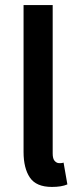

<svg xmlns="http://www.w3.org/2000/svg" viewBox="-20 -726 311 758"><path d="M185 12Q123 12 98 -25Q73 -62 73 -126V-706H188V-120Q188 -99 196 -90.5Q204 -82 213 -82Q217 -82 220.5 -82Q224 -82 231 -84L246 2Q223 12 185 12Z"/></svg>

Font: Giro Semibold
Style: Regular
Weight: 600
Designer: Paul D. Hunt
Foundry: Adobe Systems Incorporated
Version: Version 1.000;PS 1.0;hotconv 1.0.88;makeotf.lib2.5.647800